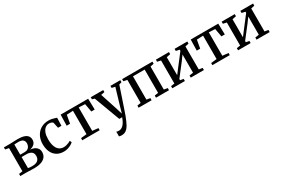

<svg xmlns="http://www.w3.org/2000/svg" viewBox="89 -1714 4567 3125"><g transform="rotate(-30 2373.0 -151.5)"><path d="M286.5 4Q262.5 4 233.5 3Q204.5 2 178 1Q151.5 0 134 0H30V-39.5L98.5 -50.5V-485.5L31.5 -498.5V-537.5H140.5Q158 -537.5 183.5 -538.8Q209 -540 237.2 -541.2Q265.5 -542.5 291 -542.5Q367 -542.5 412.2 -526.5Q457.5 -510.5 477.8 -481.8Q498 -453 498 -415Q498 -364 466.5 -334.2Q435 -304.5 383.5 -293Q430 -289.5 463.5 -273Q497 -256.5 515.2 -228.2Q533.5 -200 533.5 -160Q533.5 -112.5 508.5 -75.5Q483.5 -38.5 429.2 -17.2Q375 4 286.5 4ZM278 -42.5Q352 -42.5 385.5 -72.2Q419 -102 419 -153Q419 -209.5 384.8 -233.5Q350.5 -257.5 296.5 -257.5H202.5V-49.5Q210 -47.5 222 -46Q234 -44.5 248.5 -43.5Q263 -42.5 278 -42.5ZM202.5 -301.5H284.5Q321.5 -301.5 344.8 -316.8Q368 -332 379.2 -356.5Q390.5 -381 390.5 -409.5Q390.5 -434.5 380 -454.2Q369.5 -474 345.5 -485.2Q321.5 -496.5 281 -496.5Q260.5 -496.5 240.2 -495.5Q220 -494.5 202.5 -493Z M847.5 11Q767 11 712.8 -24.5Q658.5 -60 631.2 -122.2Q604 -184.5 604 -263Q603.5 -324.5 621.8 -377Q640 -429.5 675.2 -469.2Q710.5 -509 761 -531.2Q811.5 -553.5 876 -553.5Q910.5 -553.5 939 -547.2Q967.5 -541 988.8 -533.8Q1010 -526.5 1023.5 -522.5L1018.5 -373.5H955L933 -475Q931.5 -483.5 921.5 -491Q911.5 -498.5 895.8 -503Q880 -507.5 860.5 -507.5Q820.5 -507.5 789 -483.2Q757.5 -459 739.2 -410.5Q721 -362 720.5 -289.5Q720.5 -230.5 731.5 -186Q742.5 -141.5 763.2 -112Q784 -82.5 812.5 -67.5Q841 -52.5 875.5 -52.5Q903.5 -52.5 929.2 -58.8Q955 -65 976.5 -74.8Q998 -84.5 1012.5 -94.5L1029 -59.5Q1013 -43 984.8 -26.8Q956.5 -10.5 921 0.2Q885.5 11 847.5 11Z M1194.5 0V-40L1303.5 -51.5V-491.5L1184 -486L1157 -332H1093L1098 -537.5H1615L1620 -332H1556L1528.5 -486L1411 -491.5V-51.5L1521.5 -40V0Z M1792 251.5Q1776.5 251.5 1763.5 249.2Q1750.5 247 1743.5 243.5V156Q1750 159.5 1763.8 161.8Q1777.5 164 1791.5 164Q1814.5 164 1835.8 153.8Q1857 143.5 1876.2 123.2Q1895.5 103 1912.2 72.2Q1929 41.5 1944 0H1890L1709.5 -485L1664 -499V-538L1898 -537.5V-499L1830.5 -485.5L1932 -175L1969 -53L2003.5 -174L2096 -485.5L2034 -499V-537.5H2219.5V-499L2170.5 -485.5Q2144 -406 2120 -335Q2096 -264 2075.8 -204.2Q2055.5 -144.5 2040 -98.8Q2024.5 -53 2014.2 -23.8Q2004 5.5 2000 15.5Q1970.5 93.5 1942 146.2Q1913.5 199 1878.2 225.2Q1843 251.5 1792 251.5Z M2253.5 0V-40L2321.5 -52V-483.5L2253.5 -498V-537.5H2823V-498L2756.5 -483.5V-51.5L2824.5 -40V0H2580V-40L2649 -51.5V-488.5H2429.5V-51.5L2497.5 -40V0Z M2886.5 0V-40L2954.5 -51V-483.5L2888 -498V-537.5H3134V-498L3061.5 -483.5V-144.5L3124.5 -227L3305.5 -462.5V-483.5L3239.5 -498V-537.5H3478.5V-498L3412.5 -483V-51L3480.5 -40V0H3233.5V-40L3305.5 -51V-393.5L3239 -302.5L3061.5 -73.5V-50.5L3123 -40V0Z M3639.5 0V-40L3748.5 -51.5V-491.5L3629 -486L3602 -332H3538L3543 -537.5H4060L4065 -332H4001L3973.5 -486L3856 -491.5V-51.5L3966.5 -40V0Z M4122.5 0V-40L4190.5 -51V-483.5L4124 -498V-537.5H4370V-498L4297.5 -483.5V-144.5L4360.5 -227L4541.5 -462.5V-483.5L4475.5 -498V-537.5H4714.5V-498L4648.5 -483V-51L4716.5 -40V0H4469.5V-40L4541.5 -51V-393.5L4475 -302.5L4297.5 -73.5V-50.5L4359 -40V0Z"/></g></svg>

Font: Merriweather 60pt Medium
Style: Regular
Weight: 500
Version: Version 2.100